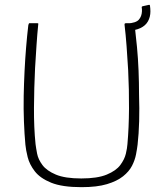

<svg xmlns="http://www.w3.org/2000/svg" viewBox="-20 -769 674 794"><path d="M317 5Q237 5 191.5 -13.5Q146 -32 124 -60.5Q102 -89 94.5 -119Q87 -149 85 -171Q81 -214 79 -266.5Q77 -319 78 -373Q79 -423 81.5 -474Q84 -525 88 -573.5Q92 -622 97 -664Q97 -666 98.5 -669.5Q100 -673 101 -673Q110 -673 117.5 -673Q125 -673 134 -673Q137 -673 138 -672Q139 -671 138 -667Q134 -627 131 -582Q128 -537 125 -487Q121 -406 120.5 -323.5Q120 -241 127 -173Q129 -157 133.5 -133.5Q138 -110 155.5 -86.5Q173 -63 211 -47Q249 -31 316 -31Q383 -31 421.5 -47Q460 -63 477.5 -86.5Q495 -110 500.5 -133.5Q506 -157 507 -173Q513 -240 513.5 -319.5Q514 -399 510 -479Q507 -530 503.5 -577.5Q500 -625 495 -667Q495 -671 496.5 -672Q498 -673 500 -673Q509 -673 516.5 -673Q524 -673 533 -673Q535 -673 536 -669.5Q537 -666 537 -664Q542 -622 546.5 -574.5Q551 -527 553 -477Q555 -427 555 -377Q557 -321 555.5 -268Q554 -215 549 -171Q547 -154 542.5 -130.5Q538 -107 526 -83.5Q514 -60 489 -40Q464 -20 422.5 -7.5Q381 5 317 5ZM596 -749Q598 -750 600 -747Q601 -740 601.5 -734Q602 -728 602 -722Q602 -699 592 -681Q582 -663 561 -653Q540 -643 507 -641Q504 -641 504 -644V-669Q504 -672 507 -672Q542 -674 554 -687.5Q566 -701 567 -722Q567 -726 567 -730.5Q567 -735 566 -739Q566 -742 569 -743Z"/></svg>

Font: Glory Thin ExtraLight
Style: Regular
Weight: 250
Version: Version 1.011